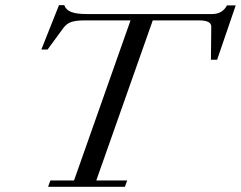

<svg xmlns="http://www.w3.org/2000/svg" viewBox="-20 -717 925 737"><path d="M164.6 0 173.3 -24.4H264.2L481 -638.7H304.2Q272 -638.7 253.9 -632.6Q235.8 -626.5 223.1 -609.4L162.6 -526.9H138.7L206.5 -697.3H226.6Q233.4 -678.2 254.2 -670.7Q274.9 -663.1 313 -663.1H793.9Q834 -663.1 851.1 -696.3H884.8L813.5 -487.8H789.6L791 -614.7Q791 -638.7 744.1 -638.7H566.4L349.6 -24.4H468.3L459.5 0Z"/></svg>

Font: Elstob 18pt
Style: Italic
Weight: 400
Italic angle: -20°
Designer: Peter S. Baker
Version: Version 1.015